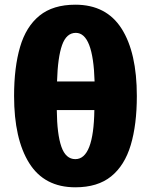

<svg xmlns="http://www.w3.org/2000/svg" viewBox="-20 -788 643 818"><path d="M563 -379Q563 -257 537 -170Q511 -83 453.5 -36.5Q396 10 301 10Q169 10 104.5 -93Q40 -196 40 -379Q40 -501 65.5 -588Q91 -675 148.5 -721.5Q206 -768 301 -768Q433 -768 498 -666Q563 -564 563 -379ZM303 -648Q263 -648 244.5 -596Q226 -544 223 -441H383Q377 -648 303 -648ZM301 -110Q379 -110 382 -319H222Q223 -216 241.5 -163Q260 -110 301 -110Z"/></svg>

Font: Noto Sans Disp ExtBd
Style: Regular
Weight: 800
Designer: Monotype Design Team
Foundry: Monotype Imaging Inc.
Version: Version 2.000;GOOG;noto-source:20170915:90ef993387c0; ttfaut